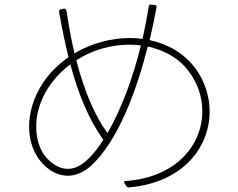

<svg xmlns="http://www.w3.org/2000/svg" viewBox="-20 -790 1040 838"><path d="M524 11 532 23C535 27 538 28 543 28C781 7 895 -149 895 -303C895 -369 874 -435 834 -490C784 -558 712 -598 633 -615C645 -665 655 -713 663 -757C665 -763 662 -767 656 -768L639 -770C634 -771 630 -768 629 -762C622 -716 613 -669 602 -620C584 -623 565 -624 546 -624C464 -624 378 -601 305 -557C292 -614 280 -675 271 -739C269 -749 265 -753 259 -752L245 -749C239 -747 237 -744 238 -738C250 -668 264 -602 279 -540C275 -537 270 -534 266 -531C159 -452 107 -338 107 -237C107 -175 127 -117 166 -76C199 -41 237 -23 276 -23C310 -23 346 -38 378 -67C494 -174 575 -390 625 -587C698 -571 763 -535 805 -477C844 -425 863 -365 863 -304C863 -159 751 -16 529 0C522 0 519 5 524 11ZM449 -209C393 -286 347 -395 313 -527C383 -572 465 -595 544 -595C562 -595 579 -594 595 -592C561 -452 509 -312 449 -209ZM431 -180C407 -141 381 -110 355 -87C328 -64 302 -53 276 -53C245 -53 215 -68 186 -98C156 -129 138 -179 138 -237C138 -323 179 -426 284 -507C285 -508 286 -509 287 -509C323 -375 370 -264 431 -180Z"/></svg>

Font: LINE Seed JP_OTF Thin
Style: Regular
Weight: 250
Designer: LY Corporation & Fontrix & Fontworks
Version: Version 1.007